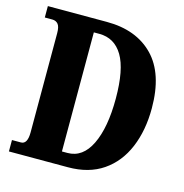

<svg xmlns="http://www.w3.org/2000/svg" viewBox="-106 -812 875 911"><g transform="rotate(15 332.0 -357.0)"><path d="M18 0V-56H62Q94 -56 94 -114V-601Q94 -633 83.5 -645.5Q73 -658 55 -658H18V-714H308Q453 -714 536.5 -628.5Q620 -543 620 -373Q620 -264 584.5 -179.5Q549 -95 479.5 -47.5Q410 0 308 0ZM288 -65Q363 -65 403 -148Q443 -231 443 -373Q443 -516 403 -583Q363 -650 288 -650H261V-65Z"/></g></svg>

Font: Noto Serif Tamil ExtraCondensed Black
Style: Regular
Weight: 900
Width: 2
Designer: Indian Type Foundry, Tom Grace, and the Monotype Design Team
Foundry: Monotype Imaging Inc.
Version: Version 2.004; ttfautohint (v1.8.4.7-5d5b)